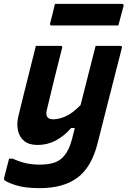

<svg xmlns="http://www.w3.org/2000/svg" viewBox="-43 -776 663 996"><path d="M143 -538H271Q283 -538 279 -527Q258 -443 239 -367.5Q220 -292 200 -206Q188 -157 233 -157Q261 -157 296.5 -172Q332 -187 375 -231Q394 -306 412.5 -379Q431 -452 453 -538H581Q592 -538 589 -527Q566 -437 546 -358.5Q526 -280 506 -201.5Q486 -123 463 -32Q432 91 359 145.5Q286 200 164 200Q85 200 38 184.5Q-9 169 -20 158Q-24 154 -22 148Q-15 120 -9 97.5Q-3 75 4 47H23Q58 63 91 70.5Q124 78 165 78Q245 78 281 42Q314 9 330 -52Q337 -82 345 -112H326Q291 -71 247 -47.5Q203 -24 152 -24Q107 -24 82 -45Q57 -66 50 -100Q43 -134 52 -172Q69 -241 85 -306.5Q101 -372 119 -442Q131 -489 143 -538ZM242 -756H589Q600 -756 598 -745Q591 -719 584.5 -694.5Q578 -670 571 -644H225Q214 -644 217 -655Q224 -681 230 -705.5Q236 -730 242 -756Z"/></svg>

Font: Recursive Sn Lnr St
Style: Bold Italic
Weight: 700
Italic angle: -15°
Version: Version 1.079;hotconv 1.0.112;makeotfexe 2.5.65598; ttfautoh